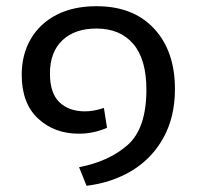

<svg xmlns="http://www.w3.org/2000/svg" viewBox="-20 -561 634 619"><path d="M235 -22Q333 -41 392.5 -94.5Q452 -148 452 -272Q452 -370 409.5 -419.5Q367 -469 291 -469Q221 -469 181 -431Q141 -393 141 -324Q141 -261 171.5 -231.5Q202 -202 254 -202Q282 -202 315 -213L325 -149Q282 -130 234 -130Q155 -130 102.5 -179Q50 -228 50 -320Q50 -385 79 -435Q108 -485 162 -513Q216 -541 291 -541Q410 -541 477 -468.5Q544 -396 544 -274Q544 -184 507 -117Q470 -50 405.5 -11Q341 28 259 38Z"/></svg>

Font: FiraGO
Style: Regular
Weight: 400
Designer: bBox Type
Foundry: bBox Type GmbH
Version: Version 1.001;April 20, 2020;FontCreator 12.0.0.2555 64-bit